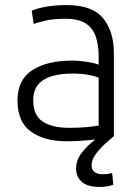

<svg xmlns="http://www.w3.org/2000/svg" viewBox="-20 -548 549 757"><path d="M373 189Q325 189 302.5 169Q280 149 280 117Q280 83 302.5 54Q325 25 356 2Q330 5 301.5 7Q273 9 244 9Q155 9 102 -29Q49 -67 49 -152Q49 -234 107.5 -271.5Q166 -309 263 -309Q292 -309 323.5 -304Q355 -299 369 -293V-326Q369 -369 358 -402.5Q347 -436 319 -455Q291 -474 238 -474Q192 -474 160.5 -467Q129 -460 113 -453L105 -506Q126 -515 161.5 -521.5Q197 -528 243 -528Q344 -528 386.5 -476Q429 -424 429 -339V-11Q410 4 389.5 23.5Q369 43 355 63.5Q341 84 341 103Q341 122 353 130.5Q365 139 385 139Q393 139 403 138Q413 137 422 134L427 180Q404 189 373 189ZM253 -44Q320 -44 369 -53V-242Q354 -248 328 -253Q302 -258 265 -258Q224 -258 189 -249Q154 -240 132.5 -217Q111 -194 111 -152Q111 -94 148 -69Q185 -44 253 -44Z"/></svg>

Font: Ubuntu Sans Light
Style: Regular
Weight: 300
Designer: Dalton Maag Ltd
Foundry: Dalton Maag Ltd
Version: Version 1.006; ttfautohint (v1.8.4.7-5d5b)